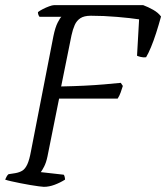

<svg xmlns="http://www.w3.org/2000/svg" viewBox="-27 -724 644 744"><path d="M143 0Q138 0 123.5 -2Q109 -4 90.5 -7Q72 -10 52.5 -14Q33 -18 17 -21.5Q1 -25 -7 -28Q-5 -33 -1.5 -39.5Q2 -46 6 -49L32 -53Q49 -56 60 -63Q71 -70 79 -87.5Q87 -105 93 -138L180 -584Q187 -618 196.5 -636.5Q206 -655 211 -659H126Q123 -663 121.5 -667.5Q120 -672 120 -677Q126 -682 138.5 -688.5Q151 -695 163.5 -699.5Q176 -704 182 -704H528Q547 -697 566.5 -686Q586 -675 597 -660Q588 -627 578 -596Q568 -565 558 -541Q548 -517 539 -502Q527 -501 517.5 -503.5Q508 -506 504 -508L512 -649Q480 -654 427 -658.5Q374 -663 325 -663Q299 -663 284.5 -653.5Q270 -644 262.5 -627Q255 -610 250 -587L210 -389Q260 -390 300.5 -392Q341 -394 376 -397Q411 -400 441 -403L449 -391Q445 -378 440.5 -365.5Q436 -353 429 -342H202L157 -118Q152 -94 144 -78.5Q136 -63 131 -57L220 -47Q222 -45 223.5 -39Q225 -33 225 -28Q206 -16 184.5 -8Q163 0 143 0Z"/></svg>

Font: Texturina Medium 12pt Thin
Style: Italic
Weight: 250
Italic angle: -11°
Version: Version 1.002